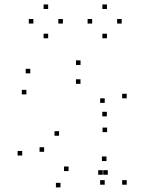

<svg xmlns="http://www.w3.org/2000/svg" viewBox="-20 -800 660 842"><path d="M535.7 -368.8V-388.8H515.7V-368.8ZM333.2 -515.2V-535.2H313.2V-515.2ZM112.7 -478.3V-498.3H92.7V-478.3ZM95.7 -386V-406H75.7V-386ZM333 -432.3V-452.3H313V-432.3ZM439.2 -348.8V-368.8H419.2V-348.8ZM439.2 10V-10H419.2V10ZM535.7 10V-10H515.7V10ZM448.5 -289.7V-309.7H428.5V-289.7ZM77.3 -118V-138H57.3V-118ZM245.2 21.8V1.8H225.2V21.8ZM430.7 -33.7V-53.7H410.7V-33.7ZM452.7 -33.7V-53.7H432.7V-33.7ZM447 -93.8V-113.8H427V-93.8ZM280.7 -49.8V-69.8H260.7V-49.8ZM173.5 -134.3V-154.3H153.5V-134.3ZM239 -204.7V-224.7H219V-204.7ZM449.7 -220.5V-240.5H429.7V-220.5ZM255.8 -696.7V-716.7H235.8V-696.7ZM191.2 -760.5V-780.5H171.2V-760.5ZM126.3 -696.7V-716.7H106.3V-696.7ZM191.2 -632.2V-652.2H171.2V-632.2ZM513.7 -696.7V-716.7H493.7V-696.7ZM449 -760.5V-780.5H429V-760.5ZM384.2 -696.7V-716.7H364.2V-696.7ZM449 -632.2V-652.2H429V-632.2Z"/></svg>

Font: Monaspace Argon Dots Var
Style: Regular
Weight: 400
Designer: Riley Cran and the Lettermatic Team
Version: Version 1.100 (Monaspace Argon Dots)